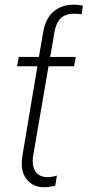

<svg xmlns="http://www.w3.org/2000/svg" viewBox="-20 -780 370 810"><path d="M59.3 -539.8H144.2L161.6 -641.7Q171.5 -702.1 205.8 -731.2Q240.1 -760.3 291.5 -760.3Q308.2 -760.3 329.9 -756.4L324.2 -719.5Q316.1 -720.9 308.2 -721.6Q300.4 -722.3 293 -722.3Q257.8 -722.3 237.2 -703.7Q216.6 -685 209.2 -641.7L193.2 -547.9H192.8L191.4 -539.8H299.7L292.6 -500.4H184.7L120.4 -125.4Q116.5 -103 119.1 -85.6Q121.8 -68.2 129.8 -56.5Q137.8 -44.7 150.7 -38.7Q163.7 -32.7 180.4 -32.7Q199.9 -32.7 220.2 -39.4L213.1 3.2Q204.2 5.7 191.9 7.8Q179.7 9.9 165.8 9.9Q117.9 9.9 90.9 -25.6Q63.9 -61.1 74.9 -125.4L137.8 -500.4H52.2Z"/></svg>

Font: Inter P Extra Light
Style: Italic
Weight: 200
Italic angle: 9.39999°
Designer: Rasmus Andersson
Foundry: rsms
Version: Version 3.018;git-588b23468